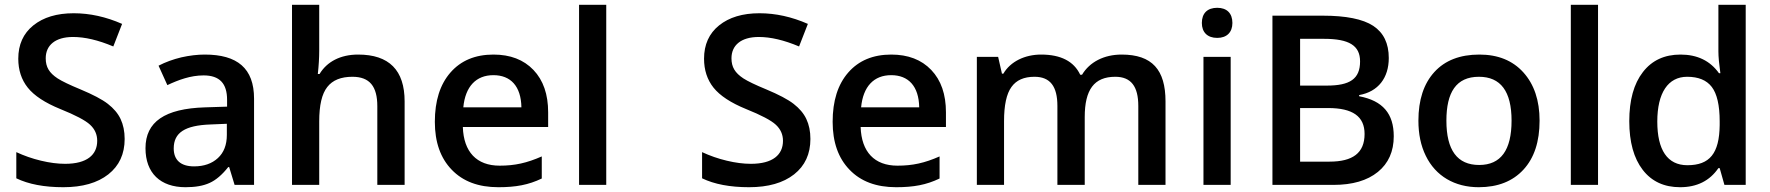

<svg xmlns="http://www.w3.org/2000/svg" viewBox="-20 -780 7467 810"><path d="M505.9 -193.8C505.9 -226.1 500 -253.9 488.8 -277.8C477.5 -301.8 459.5 -322.8 435.1 -341.8C410.6 -360.8 372.1 -380.9 319.8 -402.8C273.4 -421.9 241.2 -437.5 223.1 -449.2C187.5 -472.7 172.9 -497.1 172.9 -534.2C172.9 -588.4 212.4 -624 288.1 -624C337.9 -624 394.5 -610.8 458 -584L495.1 -679.2C427.2 -709 359.4 -724.1 291 -724.1C219.7 -724.1 163.1 -707 120.6 -672.9C78.1 -638.7 57.1 -591.8 57.1 -532.2C57.1 -484.9 70.3 -443.8 97.2 -410.2C124 -376.5 169.9 -346.2 234.9 -319.8C297.9 -294.4 339.8 -272.5 359.9 -253.9C379.9 -235.4 390.1 -212.9 390.1 -186C390.1 -127 347.2 -88.9 254.9 -88.9C223.1 -88.9 189.5 -93.3 152.8 -102.1C116.2 -110.8 81.5 -123 48.8 -138.2V-27.8C100.1 -2.9 166.5 9.8 247.1 9.8C327.6 9.8 391.1 -8.3 437 -44.4C482.9 -80.6 505.9 -130.4 505.9 -193.8Z M1051.8 0V-363.8C1051.8 -492.2 981 -549.8 843.8 -549.8C813 -549.8 779.8 -545.9 745.1 -538.1C710.4 -529.8 678.2 -518.1 648.9 -502.9L686 -420.9C732.9 -442.9 783.7 -461.9 838.9 -461.9C906.7 -461.9 938 -427.7 938 -358.9V-330.1L844.7 -327.1C675.3 -321.8 593.8 -266.1 593.8 -154.8C593.8 -49.8 656.7 9.8 762.7 9.8C804.2 9.8 837.9 3.9 864.3 -8.3C890.6 -20 917 -42.5 942.9 -75.2H946.8L969.7 0ZM798.8 -78.1C741.7 -78.1 712.9 -105.5 712.9 -153.8C712.9 -220.2 759.8 -251 867.7 -254.9L937 -257.8V-210.9C937 -168.9 924.3 -136.2 899.4 -113.3C874 -89.8 840.3 -78.1 798.8 -78.1Z M1687 -352.1C1687 -483.9 1621.6 -549.8 1490.7 -549.8C1416.5 -549.8 1359.4 -520 1328.1 -467.8H1320.8C1324.7 -502.9 1326.7 -536.1 1326.7 -566.9V-759.8H1211.9V0H1326.7V-268.1C1326.7 -335.9 1337.9 -384.3 1360.8 -413.1C1383.3 -441.9 1418.5 -456.1 1466.8 -456.1C1539.6 -456.1 1571.8 -415.5 1571.8 -332V0H1687Z M2082.5 9.8C2156.2 9.8 2209.5 0 2265.6 -26.9V-120.1C2202.6 -92.3 2151.9 -81.1 2087.9 -81.1C1990.7 -81.1 1936 -139.2 1932.6 -244.1H2292.5V-306.2C2292.5 -381.8 2272 -441.4 2230.5 -484.9C2189 -528.3 2132.8 -549.8 2061.5 -549.8C1984.9 -549.8 1924.3 -524.4 1880.4 -474.1C1836.4 -423.8 1814.5 -354.5 1814.5 -266.1C1814.5 -180.2 1838.4 -112.8 1885.7 -64C1933.1 -14.6 1998.5 9.8 2082.5 9.8ZM2061.5 -462.9C2134.3 -462.9 2178.2 -416.5 2179.7 -327.1H1934.6C1942.9 -415.5 1988.8 -462.9 2061.5 -462.9Z M2537.6 -759.8H2422.9V0H2537.6Z M3398.9 -193.8C3398.9 -226.1 3393.1 -253.9 3381.8 -277.8C3370.6 -301.8 3352.5 -322.8 3328.1 -341.8C3303.7 -360.8 3265.1 -380.9 3212.9 -402.8C3166.5 -421.9 3134.3 -437.5 3116.2 -449.2C3080.6 -472.7 3065.9 -497.1 3065.9 -534.2C3065.9 -588.4 3105.5 -624 3181.2 -624C3231 -624 3287.6 -610.8 3351.1 -584L3388.2 -679.2C3320.3 -709 3252.4 -724.1 3184.1 -724.1C3112.8 -724.1 3056.2 -707 3013.7 -672.9C2971.2 -638.7 2950.2 -591.8 2950.2 -532.2C2950.2 -484.9 2963.4 -443.8 2990.2 -410.2C3017.1 -376.5 3063 -346.2 3127.9 -319.8C3190.9 -294.4 3232.9 -272.5 3252.9 -253.9C3272.9 -235.4 3283.2 -212.9 3283.2 -186C3283.2 -127 3240.2 -88.9 3147.9 -88.9C3116.2 -88.9 3082.5 -93.3 3045.9 -102.1C3009.3 -110.8 2974.6 -123 2941.9 -138.2V-27.8C2993.2 -2.9 3059.6 9.8 3140.1 9.8C3220.7 9.8 3284.2 -8.3 3330.1 -44.4C3376 -80.6 3398.9 -130.4 3398.9 -193.8Z M3760.7 9.8C3834.5 9.8 3887.7 0 3943.8 -26.9V-120.1C3880.9 -92.3 3830.1 -81.1 3766.1 -81.1C3668.9 -81.1 3614.3 -139.2 3610.8 -244.1H3970.7V-306.2C3970.7 -381.8 3950.2 -441.4 3908.7 -484.9C3867.2 -528.3 3811 -549.8 3739.7 -549.8C3663.1 -549.8 3602.5 -524.4 3558.6 -474.1C3514.6 -423.8 3492.7 -354.5 3492.7 -266.1C3492.7 -180.2 3516.6 -112.8 3564 -64C3611.3 -14.6 3676.8 9.8 3760.7 9.8ZM3739.7 -462.9C3812.5 -462.9 3856.4 -416.5 3857.9 -327.1H3612.8C3621.1 -415.5 3667 -462.9 3739.7 -462.9Z M4556.2 -286.1C4556.2 -401.4 4595.7 -456.1 4685.1 -456.1C4751.5 -456.1 4782.2 -415.5 4782.2 -333V0H4897V-352.1C4897 -485.4 4840.8 -549.8 4711.9 -549.8C4637.2 -549.8 4576.7 -518.1 4544.9 -464.8H4537.1C4510.3 -521.5 4455.1 -549.8 4372.1 -549.8C4303.7 -549.8 4242.7 -520.5 4212.9 -469.2H4207L4190.9 -540H4101.1V0H4215.8V-269C4215.8 -335.9 4226.1 -384.3 4247.1 -413.1C4267.6 -441.9 4299.8 -456.1 4344.2 -456.1C4410.6 -456.1 4440.9 -415.5 4440.9 -333V0H4556.2Z M5171.9 -540H5057.1V0H5171.9ZM5050.3 -683.1C5050.3 -644 5073.7 -620.1 5115.2 -620.1C5155.8 -620.1 5179.2 -644 5179.2 -683.1C5179.2 -724.1 5155.8 -747.1 5115.2 -747.1C5073.7 -747.1 5050.3 -724.1 5050.3 -683.1Z M5348.1 0H5606C5685.5 0 5748 -18.1 5793 -54.7C5837.4 -90.8 5859.9 -141.1 5859.9 -205.1C5859.9 -300.3 5814 -355 5713.9 -374V-378.9C5794.4 -393.1 5838.9 -451.7 5838.9 -535.2C5838.9 -597.2 5816.9 -642.1 5773.4 -670.9C5729.5 -699.7 5658.2 -713.9 5560.1 -713.9H5348.1ZM5464.8 -616.2H5565.9C5671.4 -616.2 5717.8 -587.9 5717.8 -521C5717.8 -446.8 5674.8 -418.9 5577.1 -418.9H5464.8ZM5583 -324.2C5686.5 -324.2 5736.8 -289.1 5736.8 -214.8C5736.8 -134.3 5686.5 -98.1 5588.9 -98.1H5464.8V-324.2Z M6475.1 -271C6475.1 -356.4 6452.1 -424.3 6406.7 -474.6C6361.3 -524.9 6299.3 -549.8 6221.2 -549.8C6139.6 -549.8 6076.2 -525.4 6031.2 -476.1C5986.3 -426.8 5963.9 -358.4 5963.9 -271C5963.9 -214.8 5974.1 -165 5995.1 -122.6C6036.6 -37.1 6117.2 9.8 6218.3 9.8C6298.8 9.8 6361.8 -15.1 6407.2 -64.5C6452.6 -113.8 6475.1 -182.6 6475.1 -271ZM6082 -271C6082 -390.1 6123 -456.1 6219.2 -456.1C6311 -456.1 6356.9 -394.5 6356.9 -271C6356.9 -146.5 6311.5 -84 6220.2 -84C6127.9 -84 6082 -146.5 6082 -271Z M6721.7 -759.8H6606.9V0H6721.7Z M7067.9 9.8C7138.7 9.8 7192.9 -17.1 7229.5 -70.8H7234.9L7254.9 0H7344.7V-759.8H7229.5V-563C7229.5 -540.5 7232.4 -509.8 7237.8 -471.2H7231.9C7194.8 -523.4 7140.6 -549.8 7069.8 -549.8C7002 -549.8 6949.2 -525.4 6911.1 -476.1C6872.6 -426.8 6853.5 -357.4 6853.5 -269C6853.5 -180.7 6872.6 -112.3 6910.2 -63.5C6947.8 -14.6 7000.5 9.8 7067.9 9.8ZM7098.6 -83C7014.2 -83 6971.7 -147.5 6971.7 -267.1C6971.7 -388.2 7017.1 -456.1 7097.7 -456.1C7145 -456.1 7179.7 -441.9 7201.7 -413.1C7223.6 -384.3 7234.9 -335.9 7234.9 -268.1V-252C7233.4 -132.8 7192.9 -83 7098.6 -83Z"/></svg>

Font: Sahel SemiBold
Style: Bold
Weight: 600
Foundry: Saber Rastikerdar (saber.rastikerdar@gmail.com)
Version: Version 3.4.0